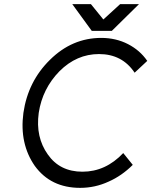

<svg xmlns="http://www.w3.org/2000/svg" viewBox="-20 -895 731 927"><path d="M329 -875 423 -746H520L651 -875H560L479 -801L419 -875ZM469 -712Q328 -712 221 -606Q168 -554 136 -490Q104 -426 93 -350Q83 -275 97 -211Q111 -147 148 -94Q225 12 367 12Q439 12 504 -18Q536 -32 565.5 -52.5Q595 -73 621 -99L575 -156Q490 -66 378 -66Q269 -66 211 -149Q181 -191 170 -241Q159 -291 167 -350Q176 -409 201 -459Q226 -509 267 -551Q350 -634 458 -634Q570 -634 630 -544L691 -601Q673 -627 650 -647Q627 -667 598 -682Q569 -697 536.5 -704.5Q504 -712 469 -712Z"/></svg>

Font: Unageo
Style: Regular-Italic
Weight: 400
Designer: Richard Sepsi
Foundry: Richard Sepsi
Version: Version 2.000